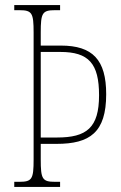

<svg xmlns="http://www.w3.org/2000/svg" viewBox="-20 -734 474 754"><path d="M36 0H216V-20H196C146 -20 140 -31 140 -108V-169H202C333 -169 397 -214 397 -364C397 -499 344 -555 219 -555H140V-606C140 -683 146 -694 196 -694H216V-714H36V-694H56C106 -694 112 -683 112 -606V-108C112 -31 106 -20 56 -20H36ZM204 -194H140V-530H217C328 -530 369 -485 369 -360C369 -232 320 -194 204 -194Z"/></svg>

Font: Noto Serif Lao ExtraCondensed Thin
Style: Regular
Weight: 100
Width: 2
Designer: Monotype Design Team
Foundry: Monotype Imaging Inc.
Version: Version 2.003